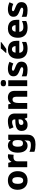

<svg xmlns="http://www.w3.org/2000/svg" viewBox="2238 -3047 1049 5565"><g transform="rotate(-90 2762.5 -264.5)"><path d="M584 -276Q584 -209 566 -155.5Q548 -102 512.5 -65.5Q477 -29 427 -9.5Q377 10 313 10Q254 10 204.5 -9Q155 -28 119.5 -65Q84 -102 64 -155.5Q44 -209 44 -276Q44 -367 77 -430.5Q110 -494 170.5 -527Q231 -560 317 -560Q397 -560 456.5 -526.5Q516 -493 550 -429.5Q584 -366 584 -276ZM217 -276Q217 -226 227 -190Q237 -154 258.5 -135.5Q280 -117 315 -117Q350 -117 371 -135.5Q392 -154 401.5 -190Q411 -226 411 -276Q411 -326 401.5 -361Q392 -396 371 -414.5Q350 -433 315 -433Q265 -433 241 -393Q217 -353 217 -276Z M1014 -560Q1031 -560 1048 -557.5Q1065 -555 1075 -553L1059 -393Q1048 -395 1033 -397Q1018 -399 993 -399Q972 -399 950 -394Q928 -389 909.5 -376Q891 -363 880 -339Q869 -315 869 -275V0H698V-550H825L852 -460H860Q874 -488 898 -510.5Q922 -533 951.5 -546.5Q981 -560 1014 -560Z M1325 -560Q1385 -560 1421 -536.5Q1457 -513 1479 -479H1482L1495 -550H1642V4Q1642 80 1611.5 132.5Q1581 185 1517.5 212.5Q1454 240 1357 240Q1291 240 1240.5 232.5Q1190 225 1145 207V64Q1193 85 1238 95.5Q1283 106 1347 106Q1411 106 1441.5 81.5Q1472 57 1472 11V-3Q1472 -18 1473.5 -36.5Q1475 -55 1478 -76H1472Q1453 -39 1416.5 -14.5Q1380 10 1321 10Q1231 10 1175.5 -62.5Q1120 -135 1120 -274Q1120 -412 1176.5 -486Q1233 -560 1325 -560ZM1388 -427Q1356 -427 1335 -409.5Q1314 -392 1303.5 -357Q1293 -322 1293 -271Q1293 -193 1317 -158Q1341 -123 1389 -123Q1416 -123 1435 -132Q1454 -141 1464.5 -158Q1475 -175 1480 -199Q1485 -223 1485 -255V-281Q1485 -326 1476.5 -359Q1468 -392 1447 -409.5Q1426 -427 1388 -427Z M2039 -560Q2141 -560 2198 -509Q2255 -458 2255 -361V0H2136L2104 -77H2100Q2078 -48 2053.5 -28.5Q2029 -9 1996.5 0.5Q1964 10 1917 10Q1868 10 1830.5 -9.5Q1793 -29 1771.5 -67Q1750 -105 1750 -164Q1750 -252 1812 -294.5Q1874 -337 1991 -342L2084 -346V-358Q2084 -402 2064 -420.5Q2044 -439 2008 -439Q1975 -439 1935 -427.5Q1895 -416 1854 -398L1805 -511Q1852 -535 1910 -547.5Q1968 -560 2039 -560ZM2034 -248Q1976 -246 1949.5 -227.5Q1923 -209 1923 -174Q1923 -143 1940.5 -127Q1958 -111 1987 -111Q2031 -111 2058 -137.5Q2085 -164 2085 -206V-251Z M2720 -560Q2806 -560 2859 -512Q2912 -464 2912 -358V0H2742V-307Q2742 -367 2723 -396.5Q2704 -426 2664 -426Q2606 -426 2583 -381Q2560 -336 2560 -250V0H2390V-550H2519L2542 -472H2548Q2566 -499 2590 -518.5Q2614 -538 2646.5 -549Q2679 -560 2720 -560Z M3219 -550V0H3049V-550ZM3135 -769Q3173 -769 3200 -753Q3227 -737 3227 -691Q3227 -646 3200 -630Q3173 -614 3135 -614Q3096 -614 3069.5 -630Q3043 -646 3043 -691Q3043 -737 3069.5 -753Q3096 -769 3135 -769Z M3758 -166Q3758 -115 3734.5 -75Q3711 -35 3660.5 -12.5Q3610 10 3528 10Q3470 10 3423.5 3Q3377 -4 3332 -21V-159Q3383 -136 3435.5 -125.5Q3488 -115 3521 -115Q3561 -115 3579 -125Q3597 -135 3597 -154Q3597 -170 3585.5 -180.5Q3574 -191 3547 -202.5Q3520 -214 3474 -232Q3428 -251 3396.5 -272.5Q3365 -294 3349 -324.5Q3333 -355 3333 -401Q3333 -480 3393.5 -520Q3454 -560 3555 -560Q3609 -560 3656 -548.5Q3703 -537 3753 -515L3706 -404Q3666 -423 3624.5 -433.5Q3583 -444 3556 -444Q3528 -444 3511.5 -435.5Q3495 -427 3495 -411Q3495 -397 3505 -387Q3515 -377 3540.5 -367Q3566 -357 3611 -339Q3659 -320 3691.5 -298.5Q3724 -277 3741 -246Q3758 -215 3758 -166Z M4111 -560Q4190 -560 4246.5 -531.5Q4303 -503 4333 -447Q4363 -391 4363 -308V-230H4015Q4017 -177 4050.5 -144.5Q4084 -112 4148 -112Q4199 -112 4241 -121.5Q4283 -131 4329 -153V-30Q4289 -10 4242.5 0Q4196 10 4127 10Q4044 10 3980 -20Q3916 -50 3879.5 -113Q3843 -176 3843 -271Q3843 -368 3876.5 -432Q3910 -496 3970 -528Q4030 -560 4111 -560ZM4117 -443Q4076 -443 4050 -417.5Q4024 -392 4019 -338H4208Q4208 -368 4197.5 -391.5Q4187 -415 4166.5 -429Q4146 -443 4117 -443ZM4328 -756Q4311 -742 4285 -721.5Q4259 -701 4229.5 -680Q4200 -659 4172.5 -639.5Q4145 -620 4125 -606H4011V-619Q4029 -638 4053 -664Q4077 -690 4101.5 -717Q4126 -744 4141 -766H4328Z M4719 -560Q4798 -560 4854.5 -531.5Q4911 -503 4941 -447Q4971 -391 4971 -308V-230H4623Q4625 -177 4658.5 -144.5Q4692 -112 4756 -112Q4807 -112 4849 -121.5Q4891 -131 4937 -153V-30Q4897 -10 4850.5 0Q4804 10 4735 10Q4652 10 4588 -20Q4524 -50 4487.5 -113Q4451 -176 4451 -271Q4451 -368 4484.5 -432Q4518 -496 4578 -528Q4638 -560 4719 -560ZM4725 -443Q4684 -443 4658 -417.5Q4632 -392 4627 -338H4816Q4816 -368 4805.5 -391.5Q4795 -415 4774.5 -429Q4754 -443 4725 -443Z M5484 -166Q5484 -115 5460.5 -75Q5437 -35 5386.5 -12.5Q5336 10 5254 10Q5196 10 5149.5 3Q5103 -4 5058 -21V-159Q5109 -136 5161.5 -125.5Q5214 -115 5247 -115Q5287 -115 5305 -125Q5323 -135 5323 -154Q5323 -170 5311.5 -180.5Q5300 -191 5273 -202.5Q5246 -214 5200 -232Q5154 -251 5122.5 -272.5Q5091 -294 5075 -324.5Q5059 -355 5059 -401Q5059 -480 5119.5 -520Q5180 -560 5281 -560Q5335 -560 5382 -548.5Q5429 -537 5479 -515L5432 -404Q5392 -423 5350.5 -433.5Q5309 -444 5282 -444Q5254 -444 5237.5 -435.5Q5221 -427 5221 -411Q5221 -397 5231 -387Q5241 -377 5266.5 -367Q5292 -357 5337 -339Q5385 -320 5417.5 -298.5Q5450 -277 5467 -246Q5484 -215 5484 -166Z"/></g></svg>

Font: Noto Sans Hebrew Thin ExtraBold
Style: Regular
Weight: 800
Version: Version 3.001